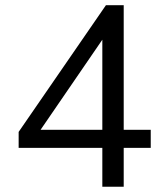

<svg xmlns="http://www.w3.org/2000/svg" viewBox="-20 -711 628 731"><path d="M369.6 0H451V-148H553.9V-216.7H451V-691.2H383.3L51 -208.8V-148H369.6ZM369.6 -216.7H119.6V-195.1L393.1 -594.1H369.6Z"/></svg>

Font: LL Pando Sans
Style: Regular
Weight: 400
Designer: Joshua Smith
Foundry: Joshua Smith
Version: Version 1.000;Glyphs 3.2.1 (3258)